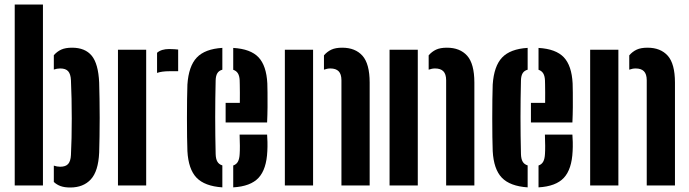

<svg xmlns="http://www.w3.org/2000/svg" viewBox="-20 -820 3048 849"><path d="M45.1 0V-800H169.9V0ZM218 -15.4V-87.6Q224.9 -85.2 231.9 -84Q238.9 -82.7 246.1 -82.7Q270.6 -82.7 281.5 -95.2Q292.4 -107.7 293.7 -134.4Q295.5 -168.4 296.4 -209.7Q297.3 -250.9 297.3 -295.5Q297.3 -340 296.4 -383.7Q295.5 -427.4 293.7 -465.6Q292.4 -492.5 281.5 -504.9Q270.6 -517.3 246.1 -517.3Q232.1 -517.3 218 -512.4V-575.8Q232.1 -592.1 250.6 -600.6Q269.1 -609.1 298.6 -609.1Q356.4 -609.1 385.6 -573.6Q414.7 -538.1 418.5 -455.2Q419.5 -424.5 420.1 -383.5Q420.8 -342.5 420.8 -298.7Q420.8 -254.9 420.1 -214.6Q419.5 -174.2 418.5 -144.9Q414.7 -62.6 381.5 -26.7Q348.4 9.1 290.5 9.1Q265.1 9.1 248 2.9Q231 -3.2 218 -15.4Z M501.6 0V-600H626.4V0ZM674.5 -497.6V-586.6Q693.2 -603.2 728.3 -603.2Q739.9 -603.2 750.8 -602.4Q761.8 -601.6 767.8 -600.9V-505.1H729.9Q695.8 -505.1 674.5 -497.6Z M808.7 -152Q807.7 -176.1 807.2 -214.9Q806.7 -253.7 806.7 -297.5Q806.7 -341.3 807.2 -381.1Q807.7 -420.9 808.7 -446.3Q814.2 -527.6 850.2 -565.6Q886.2 -603.6 963.2 -608.3V-511.8Q948.2 -507.7 941.2 -496.4Q934.2 -485.1 933.6 -464.9Q932.6 -424 932.1 -383.2Q931.6 -342.4 931.6 -301.6Q931.6 -260.7 932.1 -220.2Q932.6 -179.8 933.6 -139.1Q934.2 -117.2 941.2 -105.2Q948.1 -93.2 963.2 -88.6V8.5Q885 3.2 849 -34.3Q813 -71.9 808.7 -152ZM1011.3 8.5V-88.2Q1025.2 -92.9 1031.9 -105Q1038.7 -117.1 1039.8 -139.1Q1040.8 -153.1 1040.7 -175.4Q1040.7 -197.7 1039.5 -224.9H1161.1Q1162.2 -214.6 1162.7 -192Q1163.1 -169.5 1162.1 -152Q1158.5 -71.5 1123.3 -33.7Q1088.1 4.1 1011.3 8.5ZM977.7 -278.4V-365.2H1040.5Q1040.8 -388.4 1040.7 -408.8Q1040.5 -429.3 1040.3 -444Q1040 -458.8 1039.8 -464.9Q1038.9 -484.4 1032 -495.6Q1025.1 -506.9 1011.3 -511.4V-608.1Q1088.1 -603.6 1123.1 -566.7Q1158.1 -529.7 1162.1 -451.1Q1162.6 -438.8 1162.9 -410.4Q1163.2 -382 1163 -346.8Q1162.7 -311.7 1161.1 -278.4Z M1239.6 0V-600H1364.4V0ZM1489.8 0V-465.6Q1489.6 -492.5 1477.4 -504.9Q1465.2 -517.3 1440.6 -517.3Q1433.5 -517.3 1426.5 -515.9Q1419.5 -514.5 1412.5 -511.9V-575.3Q1426.7 -591.8 1445.3 -600.5Q1463.8 -609.1 1493.1 -609.1Q1550.9 -609.1 1582.7 -573.6Q1614.4 -538.1 1614.6 -455.2V0Z M1702.6 0V-600H1827.4V0ZM1952.8 0V-465.6Q1952.6 -492.5 1940.4 -504.9Q1928.2 -517.3 1903.6 -517.3Q1896.5 -517.3 1889.5 -515.9Q1882.5 -514.5 1875.5 -511.9V-575.3Q1889.7 -591.8 1908.3 -600.5Q1926.8 -609.1 1956.1 -609.1Q2013.9 -609.1 2045.7 -573.6Q2077.4 -538.1 2077.6 -455.2V0Z M2158.7 -152Q2157.7 -176.1 2157.2 -214.9Q2156.7 -253.7 2156.7 -297.5Q2156.7 -341.3 2157.2 -381.1Q2157.7 -420.9 2158.7 -446.3Q2164.2 -527.6 2200.2 -565.6Q2236.2 -603.6 2313.2 -608.3V-511.8Q2298.2 -507.7 2291.2 -496.4Q2284.2 -485.1 2283.6 -464.9Q2282.6 -424 2282.1 -383.2Q2281.6 -342.4 2281.6 -301.6Q2281.6 -260.7 2282.1 -220.2Q2282.6 -179.8 2283.6 -139.1Q2284.2 -117.2 2291.2 -105.2Q2298.1 -93.2 2313.2 -88.6V8.5Q2235 3.2 2199 -34.3Q2163 -71.9 2158.7 -152ZM2361.3 8.5V-88.2Q2375.2 -92.9 2381.9 -105Q2388.7 -117.1 2389.8 -139.1Q2390.8 -153.1 2390.7 -175.4Q2390.7 -197.7 2389.5 -224.9H2511.1Q2512.2 -214.6 2512.7 -192Q2513.1 -169.5 2512.1 -152Q2508.5 -71.5 2473.3 -33.7Q2438.1 4.1 2361.3 8.5ZM2327.7 -278.4V-365.2H2390.5Q2390.8 -388.4 2390.7 -408.8Q2390.5 -429.3 2390.3 -444Q2390 -458.8 2389.8 -464.9Q2388.9 -484.4 2382 -495.6Q2375.1 -506.9 2361.3 -511.4V-608.1Q2438.1 -603.6 2473.1 -566.7Q2508.1 -529.7 2512.1 -451.1Q2512.6 -438.8 2512.9 -410.4Q2513.2 -382 2513 -346.8Q2512.7 -311.7 2511.1 -278.4Z M2589.6 0V-600H2714.4V0ZM2839.8 0V-465.6Q2839.6 -492.5 2827.4 -504.9Q2815.2 -517.3 2790.6 -517.3Q2783.5 -517.3 2776.5 -515.9Q2769.5 -514.5 2762.5 -511.9V-575.3Q2776.7 -591.8 2795.3 -600.5Q2813.8 -609.1 2843.1 -609.1Q2900.9 -609.1 2932.7 -573.6Q2964.4 -538.1 2964.6 -455.2V0Z"/></svg>

Font: Big Shoulders Stencil Thin
Style: Regular
Weight: 100
Designer: Patric King
Foundry: XO Type Co
Version: Version 2.001